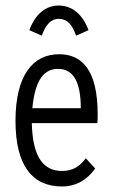

<svg xmlns="http://www.w3.org/2000/svg" viewBox="-20 -664 415 694"><path d="M131 -535C145 -575 165 -596 192 -596C220 -596 240 -579 255 -535L300 -555C278 -614 239 -644 192 -644C146 -644 108 -614 86 -555ZM204 10C255 10 295 -14 324 -55L290 -92C269 -63 243 -46 205 -46C140 -46 98 -91 95 -219H332C333 -230 333 -239 333 -251C333 -410 277 -468 194 -468C99 -468 36 -392 36 -227C36 -64 98 10 204 10ZM97 -273C107 -379 141 -415 190 -415C245 -415 272 -368 272 -273Z"/></svg>

Font: Inconsolata Condensed
Style: Regular
Weight: 400
Width: 3
Monospace: yes
Designer: Raph Levien, Cyreal, Brenton Simpson
Foundry: Raph Levien, Cyreal, Google
Version: Version 3.100